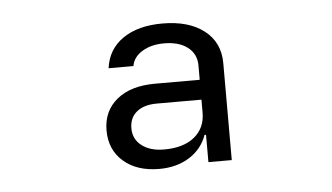

<svg xmlns="http://www.w3.org/2000/svg" viewBox="-33 -787 666 385"><g transform="rotate(-5 300.0 -595.0)"><path d="M373 -455V-510H370V-650Q370 -673 352.5 -686.5Q335 -700 305 -700Q279 -700 261 -689Q243 -678 240 -660H190Q195 -698 225.5 -719Q256 -740 305 -740Q358 -740 389 -716Q420 -692 420 -650V-455ZM274 -450Q229 -450 202 -473.5Q175 -497 175 -536Q175 -575 203 -598Q231 -621 280 -621H381V-581H280Q254 -581 239.5 -569Q225 -557 225 -536Q225 -514 242 -501Q259 -488 287 -488Q326 -488 348 -506Q370 -524 370 -555H381V-510H370Q360 -482 334.5 -466Q309 -450 274 -450Z"/></g></svg>

Font: Atlassian Mono
Style: Regular
Weight: 400
Monospace: yes
Designer: Philipp Nurullin, Konstantin Bulenkov
Foundry: Modifications by Atlassian Pty Ltd, manufactured by JetBrains
Version: Version 2.304